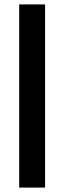

<svg xmlns="http://www.w3.org/2000/svg" viewBox="-20 -851 292 871"><path d="M67 0V-831H184.5V0Z"/></svg>

Font: Merriweather 24pt SemiBold
Style: Regular
Weight: 600
Designer: Eben Sorkin
Foundry: Eben Sorkin
Version: Version 2.100